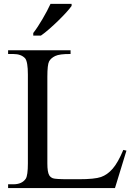

<svg xmlns="http://www.w3.org/2000/svg" viewBox="-20 -951 683 971"><path d="M603.6 -192.8 619.5 -189.2 561.5 0H21V-19H47.2Q91.3 -19 110.3 -47.2Q121 -64.1 121 -124.6V-573.8Q121 -638.5 107.2 -655.9Q87.2 -677.9 47.2 -677.9H21V-696.9H336.9V-677.9Q281 -678.5 259 -667.7Q236.9 -656.9 228.2 -640.3Q219.5 -623.6 219.5 -562.6V-124.6Q219.5 -81 228.7 -65.1Q234.9 -54.4 247.4 -49.5Q260 -44.6 327.2 -44.6H377.9Q459 -44.6 491 -55.9Q523.1 -67.2 549.7 -97.7Q576.4 -128.2 603.6 -192.8ZM148.2 -784.1Q159.5 -798.5 171.5 -816.9Q183.6 -835.4 195.1 -855.1Q206.7 -874.9 217.2 -894.6Q227.7 -914.4 235.4 -931.3H342.1V-921Q332.8 -907.7 314.9 -887.9Q296.9 -868.2 274.9 -846.7Q252.8 -825.1 229.7 -804.9Q206.7 -784.6 186.7 -770.8H148.2Z"/></svg>

Font: MM Jasmine
Style: Regular
Weight: 400
Designer: Khon Soe Zaw Thu
Version: Version 1.00 July 11, 2016, initial release